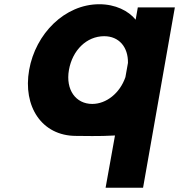

<svg xmlns="http://www.w3.org/2000/svg" viewBox="-20 -627 846 907"><path d="M305.7 -296.7C322.1 -389.6 389.1 -456 472.2 -456C541.8 -456 585.7 -405.1 584.5 -330L572.5 -262.7C546.4 -186.8 482.3 -136 415.7 -136C338.5 -136 289.1 -202.4 305.7 -296.7ZM806 -592H631L620.8 -534C586.9 -576 525.1 -607 449.1 -607C286.4 -607 148 -468.4 117.7 -296.6C87.4 -124.7 176.7 15 339.5 15C372.3 15 447.6 17.5 523.2 13L478.8 260H655.8Z"/></svg>

Font: Hussar Wysoki
Style: Obl
Weight: 700
Foundry: Cannot Into Space Fonts
Version: Version 0.92